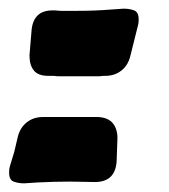

<svg xmlns="http://www.w3.org/2000/svg" viewBox="-20 -535 390 443"><path d="M91 -360Q68 -360 58 -372.5Q48 -385 48 -407L53 -467Q58 -511 101 -511H108Q115 -510 121 -510Q127 -510 134 -510H159Q199 -510 236 -513L265 -515Q279 -515 289.5 -511Q300 -507 300 -490Q300 -481 298 -475L281 -407Q276 -385 260.5 -372.5Q245 -360 223 -360H218Q213 -359 205 -359H118Q109 -359 104 -360ZM36 -112Q22 -112 11.5 -116Q1 -120 1 -137Q1 -146 3 -152L13 -185L21 -219Q26 -240 41.5 -252.5Q57 -265 79 -265H206Q229 -264 240 -251Q251 -238 251 -216L249 -161Q245 -115 199 -115L142 -116Q123 -116 104 -115.5Q85 -115 66 -114Z"/></svg>

Font: Bangerz 2
Style: Regular
Weight: 400
Designer: vernon adams
Foundry: Vernon Adams
Version: Version 2.10;December 28, 2023;FontCreator 13.0.0.2683 64-bi